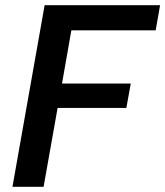

<svg xmlns="http://www.w3.org/2000/svg" viewBox="-20 -720 637 740"><path d="M28 0 152 -700H597L580 -603H255L219 -398H484L467 -304H202L148 0Z"/></svg>

Font: DM Sans 10pt SemiBold
Style: Italic
Weight: 600
Italic angle: -10°
Version: Version 4.004;gftools[0.9.30]